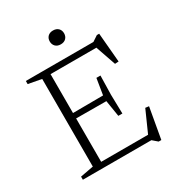

<svg xmlns="http://www.w3.org/2000/svg" viewBox="-207 -992 1058 1149"><g transform="rotate(-30 322.0 -417.0)"><path d="M446 -487.5 443 -356 446 -225H418L400 -337L165.5 -338V-375L400 -376.5L418 -487.5ZM582 -506 556.5 -504.5 502 -662 530.5 -644H148.5V-682.5H510L548.5 -708H564.5ZM508 -21 581.5 -186 606 -183 568.5 29H550L516.5 0H148.5V-38H536ZM43 0V-21.5L134 -38.5V-644L43 -661V-682.5H191.5V0ZM334.5 -767.5Q311.5 -767.5 298.2 -781Q285 -794.5 285 -815.5Q285 -836.5 298.2 -849.8Q311.5 -863 334.5 -863Q357.5 -863 370.8 -849.8Q384 -836.5 384 -815.5Q384 -794.5 370.8 -781Q357.5 -767.5 334.5 -767.5Z"/></g></svg>

Font: Newsreader Light
Style: Regular
Weight: 300
Designer: Hugues Gentile
Foundry: Production Type
Version: Version 1.003